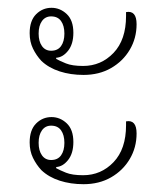

<svg xmlns="http://www.w3.org/2000/svg" viewBox="-20 -503 412 492"><path d="M194 -311Q161 -311 133 -320Q105 -329 86 -347Q73 -361 64.5 -378.5Q56 -396 56 -418Q56 -450 72.5 -466.5Q89 -483 112 -483Q134 -483 151 -467Q168 -451 168 -419Q168 -390 154.5 -373Q141 -356 124 -355V-352Q133 -347 149 -340.5Q165 -334 193 -334Q239 -334 271 -367.5Q303 -401 303 -462V-472Q330 -477 330 -441Q330 -405 312.5 -375.5Q295 -346 264.5 -328.5Q234 -311 194 -311ZM111 -373Q128 -373 136.5 -385Q145 -397 145 -417Q145 -437 136.5 -449Q128 -461 111 -461Q96 -461 87.5 -449Q79 -437 79 -417Q79 -397 87.5 -385Q96 -373 111 -373ZM194 -31Q161 -31 133 -40Q105 -49 86 -67Q73 -81 64.5 -98.5Q56 -116 56 -138Q56 -170 72.5 -186.5Q89 -203 112 -203Q134 -203 151 -187Q168 -171 168 -139Q168 -110 154.5 -93Q141 -76 124 -75V-72Q133 -67 149 -60.5Q165 -54 193 -54Q239 -54 271 -87.5Q303 -121 303 -182V-192Q330 -197 330 -161Q330 -125 312.5 -95.5Q295 -66 264.5 -48.5Q234 -31 194 -31ZM111 -93Q128 -93 136.5 -105Q145 -117 145 -137Q145 -157 136.5 -169Q128 -181 111 -181Q96 -181 87.5 -169Q79 -157 79 -137Q79 -117 87.5 -105Q96 -93 111 -93Z"/></svg>

Font: Noto Serif Thai ExtraCondensed Thin
Style: Regular
Weight: 100
Width: 2
Designer: Monotype Design Team
Foundry: Monotype Imaging Inc.
Version: Version 2.001; ttfautohint (v1.8.4.7-5d5b)